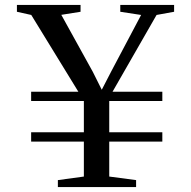

<svg xmlns="http://www.w3.org/2000/svg" viewBox="-20 -763 778 783"><path d="M299.5 -389 107.5 -702 49 -715V-743H308.5V-715L230 -702.5L358.5 -470L395 -397L433.5 -471.5L555.5 -702L470.5 -715V-743H690V-715L618.5 -702L439 -389H642V-351H425.5V-223.5H642V-185.5H425.5V-43L535 -28.5V0H216V-28.5L322 -43V-185.5H107V-223.5H322V-351H107V-389Z"/></svg>

Font: Merriweather 96pt
Style: Regular
Weight: 400
Version: Version 2.100